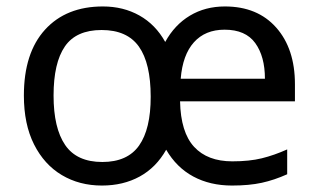

<svg xmlns="http://www.w3.org/2000/svg" viewBox="-20 -565 986 595"><path d="M677 -545Q778 -545 836 -479.5Q894 -414 894 -304V-251H538Q540 -155 581.5 -110Q623 -65 700 -65Q753 -65 791.5 -74.5Q830 -84 870 -102V-25Q830 -7 791 1.5Q752 10 699 10Q631 10 579 -18Q527 -46 495 -101Q464 -46 413 -18Q362 10 296 10Q226 10 171.5 -22.5Q117 -55 85.5 -117.5Q54 -180 54 -269Q54 -401 119.5 -473Q185 -545 299 -545Q362 -545 412 -517Q462 -489 492 -435Q521 -488 568.5 -516.5Q616 -545 677 -545ZM676 -473Q616 -473 581 -434Q546 -395 540 -321H801Q801 -390 771 -431.5Q741 -473 676 -473ZM295 -472Q216 -472 181 -421Q146 -370 146 -269Q146 -168 182 -115.5Q218 -63 297 -63Q375 -63 411 -114Q447 -165 447 -265Q447 -369 410.5 -420.5Q374 -472 295 -472Z"/></svg>

Font: Noto Sans Tifinagh Ghat
Style: Regular
Weight: 400
Designer: JamraPatel
Foundry: JamraPatel LLC
Version: Version 2.006; ttfautohint (v1.8.4.7-5d5b)